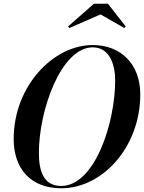

<svg xmlns="http://www.w3.org/2000/svg" viewBox="-20 -1002 774 1032"><path d="M520.5 -924.5 648 -851.5 656 -859.5 560 -982H485L345.5 -859.5L353 -851.5ZM309 10C531.5 10 734 -212 734 -495C734 -658 629 -760 478.5 -760C265.5 -760 53.5 -538 53.5 -255C53.5 -92 148 10 309 10ZM478.5 -747.5C570 -747.5 599 -653.5 599 -570C599 -338 488 -2.5 309 -2.5C217.5 -2.5 189 -76.5 189 -180C189 -412 309.5 -747.5 478.5 -747.5Z"/></svg>

Font: Bodoni* 16pt Medium
Style: Italic
Weight: 500
Italic angle: -13°
Version: Version 2.3